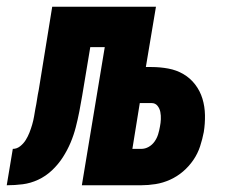

<svg xmlns="http://www.w3.org/2000/svg" viewBox="-65 -550 685 570"><path d="M-45 0 -27 -108Q-15 -108 -5 -116Q5 -124 11.5 -134.5Q18 -145 22.5 -156.5Q27 -168 30.5 -180Q34 -192 36 -203.5Q38 -215 40 -227Q43 -241 45 -255Q47 -269 50 -283L90 -530H398L368 -351H385Q410 -351 434.5 -346.5Q459 -342 479.5 -330Q500 -318 514.5 -299Q529 -280 536 -257Q543 -234 543.5 -208.5Q544 -183 540 -158Q536 -137 529 -115.5Q522 -94 509 -75Q496 -56 478.5 -41Q461 -26 440 -16.5Q419 -7 397 -3.5Q375 0 354 0H178L246 -410H203L179 -266Q175 -242 170.5 -219Q166 -196 160 -172.5Q154 -149 144.5 -126.5Q135 -104 121.5 -83Q108 -62 89.5 -44.5Q71 -27 48.5 -16.5Q26 -6 2.5 -3Q-21 0 -45 0ZM328 -108H354Q366 -108 376.5 -114Q387 -120 394 -130Q401 -140 404.5 -151.5Q408 -163 410 -175Q412 -185 412.5 -196Q413 -207 411 -217.5Q409 -228 402.5 -236Q396 -244 385 -244H350Z"/></svg>

Font: Iosevka Curly HvExObl
Style: Regular
Weight: 900
Width: 7
Italic angle: -9°
Monospace: yes
Designer: Belleve Invis
Foundry: Belleve Invis
Version: Version 11.1.0; ttfautohint (v1.8.3)